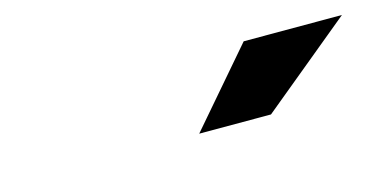

<svg xmlns="http://www.w3.org/2000/svg" viewBox="-32 -847 664 336"><g transform="rotate(-15 300.0 -679.0)"><path d="M299 -611 416 -747H594L429 -611Z"/></g></svg>

Font: Red Hat Display Black
Style: Italic
Weight: 900
Italic angle: -12°
Designer: Pentagram, MCKL
Foundry: Pentagram, MCKL
Version: Version 1.023; ttfautohint (v1.8.3)